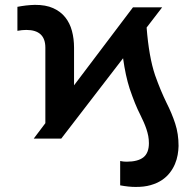

<svg xmlns="http://www.w3.org/2000/svg" viewBox="-20 -558 789 773"><path d="M525.2 194.6Q498.2 194.6 463.8 188.2V90.2Q476.9 93 489.3 93Q534.8 93 557.2 75.5Q579.5 57.9 579.5 18.5Q579.5 3.6 576.9 -10.3Q574.2 -24.1 569.6 -38Q565 -51.8 558.8 -65.9Q552.6 -79.9 545.1 -95.2Q534.1 -116.5 523.4 -142.9Q512.8 -169.4 501.8 -201.7Q493.6 -227.3 487 -257.5Q480.5 -287.6 475.5 -323.5L226.6 0H115.8L162.6 -62.1V-366.1Q162.6 -437.5 85.9 -437.5Q68.9 -437.5 50.1 -433.9V-530.5Q57.5 -532 66.4 -533.4Q75.3 -534.8 84.5 -535.9Q93.8 -536.9 103 -537.6Q112.2 -538.4 120.4 -538.4Q164.1 -538.7 194.1 -525.2Q224.1 -511.7 242.7 -488.3Q261.4 -464.8 269.7 -433.4Q278.1 -402 278.1 -366.1V-214.5L515.3 -528.4H632.8L570.3 -447.1Q579.5 -328.8 604.4 -255Q615.8 -223 627.1 -195.8Q638.5 -168.7 649.9 -145.2Q672.2 -101.2 685.4 -60.4Q698.9 -19.2 698.9 29.8Q698.5 46.9 695.3 65.5Q692.1 84.2 684.3 102.6Q676.5 121.1 663.5 137.8Q650.6 154.5 631.4 167.3Q612.2 180 585.9 187.5Q559.7 195 525.2 194.6Z"/></svg>

Font: Linik Sans SemiBold
Style: Regular
Weight: 600
Designer: Fonts by Rasmus Andersson / Changes by Cristiano Sobral with parts from Marc Monis
Foundry: rsms
Version: Version 3.020; ttfautohint (v1.6)